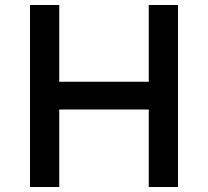

<svg xmlns="http://www.w3.org/2000/svg" viewBox="-20 -748 832 768"><path d="M692 0H575V-310H217V0H100V-728H217V-421H575V-728H692Z"/></svg>

Font: Josefin Sans SemiBold
Style: Regular
Weight: 600
Designer: Santiago Orozco
Foundry: Typemade
Version: Version 2.000